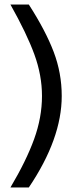

<svg xmlns="http://www.w3.org/2000/svg" viewBox="-20 -699 371 846"><path d="M165 -276Q165 -367 131.5 -459Q98 -551 26 -679H107Q181 -564 216.5 -470.5Q252 -377 252 -276Q252 -88 107 127H26Q96 9 130.5 -86.5Q165 -182 165 -276Z"/></svg>

Font: Play
Style: Regular
Weight: 400
Designer: Jonas Hecksher (Cyrillic expansion: Cyreal)
Foundry: Jonas Hecksher, Playtype, e-types AS
Version: Version 2.101; ttfautohint (v1.5.65-e2d9)